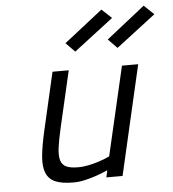

<svg xmlns="http://www.w3.org/2000/svg" viewBox="-54 -813 787 873"><g transform="rotate(-5 339.5 -376.5)"><path d="M586 -500 471 0H397L404 -32Q378 -20 351 -11Q328 -3 300 3.5Q272 10 246 10Q193 10 163.5 -3Q134 -16 122 -45Q110 -74 114.5 -122Q119 -170 135 -239L195 -500H269L209 -240Q197 -188 192.5 -153Q188 -118 194 -96.5Q200 -75 219 -66Q238 -57 273 -57Q298 -57 323.5 -62.5Q349 -68 370 -75Q395 -83 418 -94L512 -500ZM634 -763 679 -720 499 -582 458 -624ZM441 -762 486 -720 306 -582 265 -624Z"/></g></svg>

Font: Panefresco 400wt
Style: Italic
Weight: 400
Foundry: Campivisivi & Chank Co
Version: Version 1.001